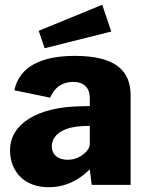

<svg xmlns="http://www.w3.org/2000/svg" viewBox="-20 -774 609 804"><path d="M356 -65 364 0H527V-374C527 -473 470 -540 294 -540C155 -540 62 -497 40 -396L190 -365C212 -416 250 -431 286 -431C332 -431 356 -406 356 -363V-330L321 -329C135 -327 22 -254 22 -145C22 -56 82 10 183 10C256 10 312 -21 356 -65ZM326 -246 356 -247V-171C356 -154 344 -140 329 -128C314 -116 292 -105 263 -105C222 -105 197 -127 197 -160C197 -221 266 -244 326 -246ZM408 -754 142 -645 167 -572 446 -642Z"/></svg>

Font: Bisquit Text
Style: Bold
Weight: 800
Version: Version 1.004;Glyphs 3.2.3 (3260)